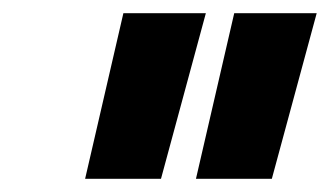

<svg xmlns="http://www.w3.org/2000/svg" viewBox="-20 -708 500 291"><path d="M224 -437H109L167 -688H292ZM392 -437H277L335 -688H460Z"/></svg>

Font: Titillium Web
Style: Bold Italic
Weight: 700
Italic angle: -13°
Version: Version 1.002;PS 57.000;hotconv 1.0.70;makeotf.lib2.5.55311